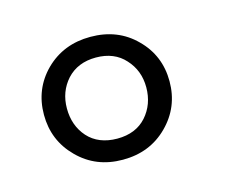

<svg xmlns="http://www.w3.org/2000/svg" viewBox="-54 -775 516 429"><g transform="rotate(-15 203.5 -561.0)"><path d="M183.6 -418.5C225.1 -418.5 259.8 -432.1 287.6 -460C315.4 -487.8 329.1 -521.5 329.1 -561C329.1 -600.6 315.4 -634.3 287.6 -661.6C260.3 -689 225.6 -702.6 183.6 -702.6C142.1 -702.6 107.4 -689 79.6 -661.6C52.2 -634.3 38.6 -600.6 38.6 -561C38.6 -521.5 52.2 -487.8 80.1 -460C107.9 -432.1 142.1 -418.5 183.6 -418.5ZM183.6 -467.3C154.8 -467.3 131.8 -476.6 115.7 -494.6C99.6 -512.7 91.8 -535.2 91.8 -561.5C91.8 -587.4 100.1 -609.4 116.2 -627.4C132.8 -645.5 155.3 -654.8 183.6 -654.8C211.9 -654.8 234.4 -645.5 250.5 -627.4C267.1 -609.4 275.4 -587.4 275.4 -561.5C275.4 -535.2 267.1 -512.7 251 -494.6C234.9 -476.6 212.4 -467.3 183.6 -467.3Z"/></g></svg>

Font: Ride Light
Style: Regular
Weight: 300
Version: Version 3.000